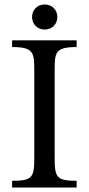

<svg xmlns="http://www.w3.org/2000/svg" viewBox="-20 -837 397 857"><path d="M133 -131C133 -45 124 -30 34 -30V0H322V-30C233 -30 224 -45 224 -131V-525C224 -603 227 -627 322 -627V-657H34V-627C129 -627 133 -603 133 -525ZM179 -817C145 -817 123 -791 123 -761C123 -731 146 -705 179 -705C214 -705 236 -731 236 -761C236 -791 214 -817 179 -817Z"/></svg>

Font: STIX Two Math
Style: Regular
Weight: 400
Designer: Ross Mills, John Hudson & Paul Hanslow, Tiro Typeworks Ltd; with portions MicroPress Inc., with additions and correction
Foundry: Tiro Typeworks Ltd
Version: Version 2.02 b142